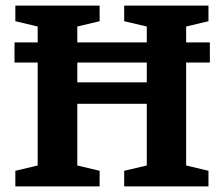

<svg xmlns="http://www.w3.org/2000/svg" viewBox="-20 -668 802 688"><path d="M32 -444V-516H732V-444ZM35 0V-56L115 -75V-573L35 -592V-648H337V-592L257 -573V-373H506V-573L425 -592V-648H727V-592L647 -573V-75L727 -56V0H425V-56L506 -75V-296H257V-75L337 -56V0Z"/></svg>

Font: Faustina Light
Style: Bold
Weight: 700
Version: Version 1.200